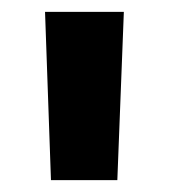

<svg xmlns="http://www.w3.org/2000/svg" viewBox="-20 -720 318 324"><path d="M56 -700H189L178 -416H66Z"/></svg>

Font: Montserrat GRBold
Style: Regular
Weight: 700
Designer: Julieta Ulanovsky
Foundry: Julieta Ulanovsky
Version: Version 1.00 May 29, 2023, initial release